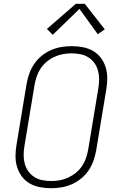

<svg xmlns="http://www.w3.org/2000/svg" viewBox="-20 -987 640 1015"><path d="M250 8Q220 8 191 2.5Q162 -3 137.5 -17Q113 -31 96 -53.5Q79 -76 70.5 -103.5Q62 -131 62 -160.5Q62 -190 67 -220L121 -546Q126 -573 135.5 -599.5Q145 -626 161.5 -650Q178 -674 201 -692.5Q224 -711 250.5 -722.5Q277 -734 304.5 -738.5Q332 -743 359 -743Q389 -743 418 -737.5Q447 -732 471.5 -718Q496 -704 513 -681.5Q530 -659 538.5 -631.5Q547 -604 547 -574.5Q547 -545 542 -515L488 -189Q483 -162 473.5 -135.5Q464 -109 447.5 -85Q431 -61 408 -42.5Q385 -24 358.5 -12.5Q332 -1 304.5 3.5Q277 8 250 8ZM250 -30Q273 -30 295.5 -34Q318 -38 340 -48Q362 -58 381 -73.5Q400 -89 413.5 -109Q427 -129 434.5 -151Q442 -173 446 -195L500 -521Q504 -545 504 -568.5Q504 -592 498 -614Q492 -636 479 -654Q466 -672 447 -684Q428 -696 405 -700.5Q382 -705 359 -705Q336 -705 313.5 -701Q291 -697 269 -687Q247 -677 228 -661.5Q209 -646 195.5 -626Q182 -606 174.5 -584Q167 -562 163 -540L109 -214Q105 -190 105 -166.5Q105 -143 111 -121Q117 -99 130 -81Q143 -63 162 -51Q181 -39 204 -34.5Q227 -30 250 -30ZM259 -803 228 -834 381 -967H428L534 -832L497 -806L400 -940Z"/></svg>

Font: Iosevka SS04 XLt Ex
Style: Italic
Weight: 200
Width: 7
Italic angle: -9°
Monospace: yes
Designer: Belleve Invis
Foundry: Belleve Invis
Version: Version 19.0.0; ttfautohint (v1.8.4)